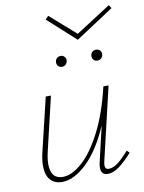

<svg xmlns="http://www.w3.org/2000/svg" viewBox="-88 -843 684 909"><g transform="rotate(-10 254.5 -389.0)"><path d="M475 -77Q439 -37 410.5 -16.5Q382 4 357 4Q324 4 324 -31Q324 -43 327 -56L367 -227Q318 -114 256 -55Q194 4 137 4Q101 4 80.5 -19Q60 -42 60 -87Q60 -116 69 -153L130 -408H155L95 -154Q86 -117 86 -91Q86 -19 144 -19Q188 -19 238 -63.5Q288 -108 333 -196Q378 -284 407 -408H432L350 -59Q347 -47 347 -39Q347 -19 365 -19Q386 -19 408.5 -36Q431 -53 463 -89ZM206 -558Q206 -570 213.5 -577.5Q221 -585 233 -585Q244 -585 251 -577Q258 -569 257 -558Q256 -547 248.5 -540Q241 -533 231 -533Q220 -533 213 -540Q206 -547 206 -558ZM376 -558Q376 -570 383.5 -577.5Q391 -585 403 -585Q414 -585 421 -578Q428 -571 428 -560Q428 -549 420 -541Q412 -533 401 -533Q390 -533 383 -540Q376 -547 376 -558ZM509 -766 326 -646 193 -767 208 -782 331 -674 499 -782Z"/></g></svg>

Font: Ysabeau Extralight
Style: Italic
Weight: 200
Italic angle: -12°
Designer: Christian Thalmann (Catharsis Fonts)
Version: Version 0.003